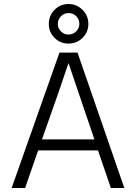

<svg xmlns="http://www.w3.org/2000/svg" viewBox="-20 -936 677 956"><path d="M283.5 -855Q268 -839 268 -817Q268 -795 283.5 -779.5Q299 -764 321 -764Q343 -764 359 -779.5Q375 -795 375 -817.5Q375 -840 359.5 -855.5Q344 -871 321.5 -871Q299 -871 283.5 -855ZM391 -887Q420 -858 420 -817Q420 -776 391 -747.5Q362 -719 321 -719Q280 -719 251.5 -747.5Q223 -776 223 -817Q223 -858 251.5 -887Q280 -916 321 -916Q362 -916 391 -887ZM105 0H38L276 -674H366L599 0H532L468 -187H170ZM321 -622Q283 -506 189 -242H450Z"/></svg>

Font: Hind Kochi Light
Style: Regular
Weight: 300
Designer: Dhruvi Tolia
Foundry: Indian Type Foundry
Version: Version 0.702;PS 1.0;hotconv 1.0.81;makeotf.lib2.5.63406